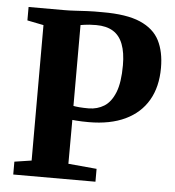

<svg xmlns="http://www.w3.org/2000/svg" viewBox="-53 -798 772 848"><g transform="rotate(5 333.0 -374.5)"><path d="M112.5 -68.5V-669L40 -683.5V-743H197.5Q221.5 -743 245.8 -744.5Q270 -746 299 -747.5Q328 -749 367 -748.5Q474 -749 534.8 -722.8Q595.5 -696.5 620.8 -647Q646 -597.5 646 -526Q646 -441.5 611.2 -382Q576.5 -322.5 510 -291Q443.5 -259.5 349 -259.5Q334.5 -259.5 319.2 -260Q304 -260.5 292.2 -261.5Q280.5 -262.5 276 -263L275.5 -68.5L401.5 -57V0H37V-57ZM275.5 -325Q284.5 -323 302 -321.5Q319.5 -320 344 -320Q382 -320.5 412 -339.2Q442 -358 459.8 -402.2Q477.5 -446.5 477.5 -523Q477.5 -579 463.2 -616.2Q449 -653.5 419.5 -671.5Q390 -689.5 344.5 -689.5Q326.5 -689.5 314.2 -688.5Q302 -687.5 293 -686.2Q284 -685 275.5 -683.5Z"/></g></svg>

Font: Merriweather 36pt ExtraBold
Style: Regular
Weight: 800
Designer: Eben Sorkin
Foundry: Eben Sorkin
Version: Version 2.100